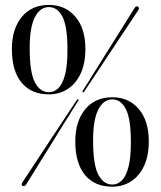

<svg xmlns="http://www.w3.org/2000/svg" viewBox="-20 -730 636 760"><path d="M174 -710.5Q238.5 -710.5 278.2 -664Q318 -617.5 318 -536.5Q318 -478.5 299 -438.2Q280 -398 247.2 -377.2Q214.5 -356.5 173.5 -356.5Q104 -356.5 65.5 -402.8Q27 -449 27 -536Q27 -615 66 -662.8Q105 -710.5 174 -710.5ZM247 -533Q247 -625.5 227.2 -663.8Q207.5 -702 173.5 -702Q138.5 -702 118 -661.8Q97.5 -621.5 97.5 -539.5Q97.5 -443.5 118 -404.2Q138.5 -365 174 -365Q194 -365 210.5 -380.5Q227 -396 237 -432.5Q247 -469 247 -533ZM313 -367Q312 -365 310.8 -364.5Q309.5 -364 308 -365Q306.5 -366 306.2 -367.5Q306 -369 307.5 -371Q311 -376 326.8 -401.2Q342.5 -426.5 365.2 -463Q388 -499.5 413.2 -539.5Q438.5 -579.5 460.5 -615Q482.5 -650.5 497.2 -673.8Q512 -697 513.5 -699.5Q516 -703.5 519.5 -704.8Q523 -706 526.5 -703Q530 -701.5 530 -697.5Q530 -693.5 527.5 -690Q526 -688 511 -665.2Q496 -642.5 472.8 -607.8Q449.5 -573 423.5 -533.5Q397.5 -494 373.5 -458Q349.5 -422 333 -397Q316.5 -372 313 -367ZM284 -333.5Q285 -336 286.8 -336.8Q288.5 -337.5 290 -336.5Q291.5 -335.5 291.2 -333.8Q291 -332 289 -330Q286 -325 270 -299.8Q254 -274.5 231 -237.5Q208 -200.5 183 -160Q158 -119.5 135.5 -83.5Q113 -47.5 98.5 -23.8Q84 0 82 2Q80 5.5 76.2 6.5Q72.5 7.5 69.5 5.5Q66 3.5 65.8 -0.2Q65.5 -4 68.5 -8Q70 -10 85.2 -33.2Q100.5 -56.5 123.8 -91.8Q147 -127 173.2 -166.8Q199.5 -206.5 223.5 -242.8Q247.5 -279 264 -304Q280.5 -329 284 -333.5ZM425 -345Q489.5 -345 529.2 -298.5Q569 -252 569 -171Q569 -113 550 -72.8Q531 -32.5 498.2 -11.8Q465.5 9 424.5 9Q355 9 316.5 -37.2Q278 -83.5 278 -170.5Q278 -249.5 317 -297.2Q356 -345 425 -345ZM498 -167.5Q498 -260 478.2 -298.2Q458.5 -336.5 424.5 -336.5Q389.5 -336.5 369 -296.2Q348.5 -256 348.5 -174Q348.5 -78 369 -38.8Q389.5 0.5 425 0.5Q445 0.5 461.5 -15Q478 -30.5 488 -67Q498 -103.5 498 -167.5Z"/></svg>

Font: Fraunces 96pt
Style: Regular
Weight: 400
Version: Version 1.000;[b76b70a41]